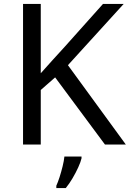

<svg xmlns="http://www.w3.org/2000/svg" viewBox="-20 -734 659 975"><path d="M619 0H513L260 -341L187 -277V0H97V-714H187V-362Q217 -396 248 -430Q279 -464 310 -498L503 -714H608L325 -403ZM394 70Q390 88 377.5 115.5Q365 143 348.5 171Q332 199 314 221H266V209Q274 192 282.5 165.5Q291 139 298 110.5Q305 82 307 61H394Z"/></svg>

Font: Noto Sans Ambassadori
Style: Regular
Weight: 400
Designer: Monotype Design Team
Foundry: Monotype Imaging Inc.
Version: Version 2.013